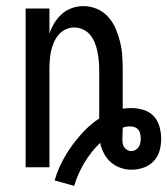

<svg xmlns="http://www.w3.org/2000/svg" viewBox="-20 -548 548 629"><path d="M223 61 159 43Q168 12 182.5 -16.5Q197 -45 215.5 -70.5Q234 -96 256 -119Q278 -142 305 -160V-320Q305 -335 303.5 -350Q302 -365 299 -379.5Q296 -394 290.5 -408Q285 -422 275.5 -433.5Q266 -445 252 -451.5Q238 -458 223 -458Q208 -458 194.5 -451.5Q181 -445 171.5 -433.5Q162 -422 156 -408Q150 -394 147 -379.5Q144 -365 143 -350Q142 -335 142 -320V0H64V-520H142V-438Q148 -456 158 -472.5Q168 -489 182.5 -502Q197 -515 215.5 -521.5Q234 -528 254 -528Q276 -528 297.5 -519Q319 -510 334.5 -492.5Q350 -475 359 -454Q368 -433 373.5 -410.5Q379 -388 380.5 -365.5Q382 -343 382 -320V-192Q389 -193 396 -193.5Q403 -194 410 -194Q430 -194 450 -188Q470 -182 483.5 -167.5Q497 -153 502.5 -133Q508 -113 508 -93Q508 -73 502.5 -53.5Q497 -34 483 -19.5Q469 -5 449.5 1.5Q430 8 410 8Q392 8 374 1.5Q356 -5 342.5 -17Q329 -29 320.5 -45.5Q312 -62 308 -80Q278 -51 256.5 -15Q235 21 223 61ZM410 -53Q417 -53 423.5 -56.5Q430 -60 434 -66Q438 -72 439.5 -79Q441 -86 441 -93Q441 -101 439.5 -109Q438 -117 433 -123Q428 -129 420.5 -131.5Q413 -134 405 -134Q399 -134 393.5 -133Q388 -132 382 -130V-126Q382 -117 381.5 -108.5Q381 -100 381 -92Q381 -85 382 -78Q383 -71 387 -65.5Q391 -60 397 -56.5Q403 -53 410 -53Z"/></svg>

Font: Iosevka Fuck
Style: Regular
Weight: 400
Monospace: yes
Designer: Belleve Invis
Foundry: Belleve Invis
Version: Version 28.0.7; ttfautohint (v1.8.3)